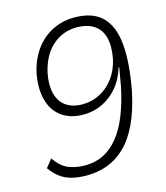

<svg xmlns="http://www.w3.org/2000/svg" viewBox="-108 -796 766 888"><g transform="rotate(-15 274.5 -352.5)"><path d="M199 8Q159 8 127.5 0Q96 -8 72 -26Q48 -44 28 -72L59 -111Q88 -68 123.5 -53.5Q159 -39 204 -39Q252 -39 291 -58.5Q330 -78 362 -117Q394 -156 417.5 -214.5Q441 -273 457 -350L472 -437H469Q453 -383 421 -345.5Q389 -308 347.5 -288Q306 -268 257 -268Q193 -268 152 -298.5Q111 -329 96.5 -384Q82 -439 96 -511Q110 -573 143 -618.5Q176 -664 224.5 -688.5Q273 -713 330 -713Q417 -713 462.5 -668.5Q508 -624 516.5 -535.5Q525 -447 500 -314Q481 -224 451.5 -162.5Q422 -101 383 -63.5Q344 -26 297.5 -9Q251 8 199 8ZM265 -315Q310 -315 349 -335.5Q388 -356 415.5 -393.5Q443 -431 454 -482Q465 -541 454.5 -582Q444 -623 411.5 -644.5Q379 -666 327 -666Q283 -666 245.5 -645.5Q208 -625 182.5 -588Q157 -551 145 -497Q134 -441 144.5 -400Q155 -359 185.5 -337Q216 -315 265 -315Z"/></g></svg>

Font: Nunito Sans 7pt SemiCondensed ExtraLight
Style: Italic
Weight: 250
Width: 4
Italic angle: -9°
Designer: Vernon Adams
Foundry: Vernon Adams
Version: Version 3.101;gftools[0.9.27]